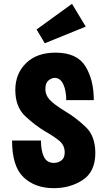

<svg xmlns="http://www.w3.org/2000/svg" viewBox="-20 -973 563 1003"><path d="M43 -239Q43 -104 103 -47Q163 10 261 10Q347 10 412.5 -33Q478 -76 478 -174Q478 -262 427.5 -310Q377 -358 323 -390Q261 -428 239 -452.5Q217 -477 217 -507Q217 -539 233 -552.5Q249 -566 266 -566Q295 -566 310.5 -533Q326 -500 326 -450H470Q470 -556 426 -627Q382 -698 270 -698Q172 -698 116 -643Q60 -588 60 -503Q60 -415 111.5 -366.5Q163 -318 217 -286Q258 -263 288 -239Q318 -215 318 -177Q318 -148 301 -135Q284 -122 262 -122Q225 -122 209.5 -153.5Q194 -185 194 -239ZM214 -747 428 -834 356 -953 171 -819Z"/></svg>

Font: Secuela Black
Style: Regular
Weight: 900
Designer: Fernando Haro
Foundry: deFharo
Version: Version 1.704